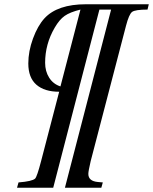

<svg xmlns="http://www.w3.org/2000/svg" viewBox="-20 -689 719 902"><path d="M679 -669 673 -644Q615 -644 600.5 -633Q586 -622 572 -568L406 68Q395 115 395 128Q395 162 440 166L463 168L456 193H285L502 -644H447L230 193H60L67 168Q131 163 145 150Q154 141 173 68L258 -258Q189 -258 151 -291Q113 -324 113 -391Q113 -448 135 -508Q157 -568 189 -603Q250 -669 384 -669ZM264 -283 358 -644Q309 -632 284 -614.5Q259 -597 237 -559Q192 -482 192 -394Q192 -354 211 -324Q230 -294 264 -283Z"/></svg>

Font: STIX MathJax Latin
Style: Bold Italic
Weight: 700
Italic angle: -16.33°
Designer: MicroPress Inc., with final additions and corrections provided by Coen Hoffman, Elsevier (retired)
Version: Version 1.1.1